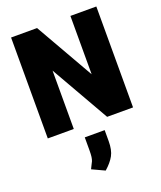

<svg xmlns="http://www.w3.org/2000/svg" viewBox="-183 -825 1067 1271"><g transform="rotate(-20 351.0 -190.0)"><path d="M650.9 0H468.3L233.4 -411.1V0H50.3V-710.9H233.4L468.3 -299.8V-710.9H650.9ZM422.9 154.8Q422.9 217.3 402.1 255.1Q381.3 293 337.9 331.1L249.5 290Q256.8 272.9 262.9 262.7Q269 252.4 273.4 241.9Q277.8 231.4 280.3 214.1Q282.7 196.8 282.7 166V77.1H422.9Z"/></g></svg>

Font: Heebo Black
Style: Regular
Weight: 900
Designer: Oded Ezer
Foundry: Ezer Type House
Version: Version 3.100